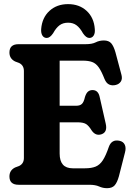

<svg xmlns="http://www.w3.org/2000/svg" viewBox="-20 -920 655 956"><path d="M27 -658.5Q27 -700 72.5 -700H406.5Q438.5 -700 456.5 -709.2Q474.5 -718.5 497.5 -718.5Q521.5 -718.5 533.8 -704.5Q546 -690.5 555 -659L585 -546.5Q590 -526.5 581.5 -513.8Q573 -501 556.5 -497Q539 -492.5 524.2 -498.8Q509.5 -505 500.5 -526.5Q485.5 -565 471.5 -584.8Q457.5 -604.5 439 -611.2Q420.5 -618 392.5 -618H277V-393.5H359.5Q378.5 -393.5 388 -402.8Q397.5 -412 403 -437Q409 -456 418.2 -463.8Q427.5 -471.5 440 -471.5Q468.5 -472 476 -438.5L506.5 -304Q516 -262 485.5 -251.5Q456 -241.5 436 -271Q422 -294 408.2 -302.5Q394.5 -311 365.5 -311H277V-155.5Q277 -82 342 -82H403.5Q435.5 -82 456.2 -90.5Q477 -99 492 -122Q507 -145 522 -189Q536 -227.5 575 -219Q594 -215 601.2 -199.5Q608.5 -184 602.5 -161.5L572 -42Q563.5 -11.5 551 2.8Q538.5 17 513 17Q492 17 473.5 8.5Q455 0 424 0H72.5Q27 0 27 -41.5Q27 -72 55 -86L75 -93.5Q99 -105 99 -133.5V-566.5Q99 -595 75 -606.5L55 -614Q27 -628 27 -658.5ZM319 -807Q293.5 -807 276.2 -794Q259 -781 244.5 -754.5Q228.5 -731 213 -731Q198.5 -731 191 -743.2Q183.5 -755.5 185 -775.5Q189.5 -832 226.2 -865.8Q263 -899.5 319 -899.5Q375 -899.5 411.5 -865.8Q448 -832 452 -775.5Q454 -755.5 446.5 -743.2Q439 -731 424.5 -731Q409 -731 393 -754.5Q378.5 -781 361.2 -794Q344 -807 319 -807Z"/></svg>

Font: Fraunces 144pt SuperSoft
Style: Bold
Weight: 700
Version: Version 1.000;[b76b70a41]